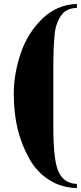

<svg xmlns="http://www.w3.org/2000/svg" viewBox="-20 -798 411 976"><path d="M128 7C153 52 186 89 229 116C271 143 318 157 371 158C371 158 371 137 371 137C371 137 371 137 371 137C331 136 301 118 282 84C282 84 282 84 282 84C261 49 251 -32 251 -159C251 -159 251 -446 251 -446C251 -446 251 -446 251 -446C251 -518 253 -578 258 -625C258 -625 258 -625 258 -625C261 -660 272 -691 290 -718C290 -718 290 -718 290 -718C306 -743 333 -757 371 -758C371 -758 371 -778 371 -778C371 -778 371 -778 371 -778C304 -776 245 -751 195 -703C145 -654 108 -595 85 -526C62 -457 50 -389 50 -322C50 -255 57 -194 70 -141C83 -88 103 -38 128 7Z"/></svg>

Font: Abril Fatface Utterance
Style: Regular
Weight: 500
Designer: Veronika Burian, Jos Scaglione
Foundry: TypeTogether
Version: ""